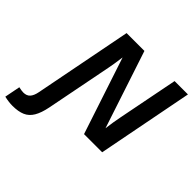

<svg xmlns="http://www.w3.org/2000/svg" viewBox="-344 -891 1301 1301"><g transform="rotate(45 307.0 -240.0)"><path d="M431.6 0 249 -552.2Q243.7 -512.7 239 -483.4Q234.4 -454.1 230.5 -435.5L137.7 37.6Q125 101.6 102.8 138.9Q80.6 176.3 44.4 191.9Q8.3 207.5 -46.9 207.5Q-82 207.5 -125 197.8L-103 85.4Q-74.2 91.8 -58.6 91.8Q-27.3 91.8 -10.3 73Q6.8 54.2 14.2 15.6L151.4 -688H322.3L506.3 -130.9Q510.3 -164.1 515.4 -195.1Q520.5 -226.1 526.4 -255.9L611.3 -688H739.3L605.5 0Z"/></g></svg>

Font: Arimo
Style: Italic
Weight: 400
Italic angle: -12°
Designer: Steve Matteson
Foundry: Monotype Imaging Inc.
Version: Version 1.33